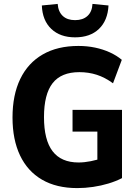

<svg xmlns="http://www.w3.org/2000/svg" viewBox="-20 -951 701 982"><path d="M375 11Q269 11 195 -32Q121 -75 82.5 -156Q44 -237 44 -350Q44 -465 83.5 -547Q123 -629 198.5 -672.5Q274 -716 381 -716Q426 -716 466.5 -707.5Q507 -699 542 -683Q577 -667 603 -645L558 -525Q517 -555 475 -568.5Q433 -582 386 -582Q293 -582 249 -525.5Q205 -469 205 -352Q205 -235 249 -177.5Q293 -120 382 -120Q411 -120 444 -126.5Q477 -133 512 -145L478 -94V-278H351V-389H604V-40Q573 -24 535 -12.5Q497 -1 456 5Q415 11 375 11ZM364 -760Q288 -760 242.5 -803Q197 -846 194 -923L275 -931Q278 -891 301 -869.5Q324 -848 364 -848Q404 -848 427.5 -869.5Q451 -891 453 -931L535 -923Q531 -846 486 -803Q441 -760 364 -760Z"/></svg>

Font: Nunito Sans 12pt ExtraLight
Style: Weight 830 Width 84 Optical size 12.0 YTLC 445
Weight: 830
Width: 4
Designer: Vernon Adams
Foundry: Vernon Adams
Version: Version 3.101;gftools[0.9.27]